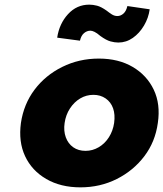

<svg xmlns="http://www.w3.org/2000/svg" viewBox="-20 -796 702 826"><path d="M326 10Q241 10 179 -26Q117 -62 88 -124Q59 -186 70 -267Q82 -348 128.5 -410Q175 -472 247.5 -508Q320 -544 405 -544Q490 -544 551 -508Q612 -472 641.5 -410Q671 -348 659 -267Q648 -186 601 -124Q554 -62 482.5 -26Q411 10 326 10ZM348 -147Q378 -147 404.5 -162.5Q431 -178 448.5 -205.5Q466 -233 471 -267Q476 -303 466.5 -330Q457 -357 434.5 -372.5Q412 -388 382 -388Q351 -388 325 -372.5Q299 -357 281 -329.5Q263 -302 258 -267Q253 -233 263 -205.5Q273 -178 295 -162.5Q317 -147 348 -147ZM489 -613Q473 -613 455 -618Q437 -623 412 -641Q397 -654 386.5 -659Q376 -664 369 -664Q354 -664 341.5 -653.5Q329 -643 324 -621L226 -634Q235 -694 272.5 -735Q310 -776 364 -776Q380 -776 397.5 -771.5Q415 -767 439 -750Q449 -742 460.5 -734.5Q472 -727 485 -727Q499 -727 511 -737.5Q523 -748 528 -770L624 -756Q619 -719 599.5 -686Q580 -653 551.5 -633Q523 -613 489 -613Z"/></svg>

Font: Lexend ExtBd
Style: Italic
Weight: 800
Italic angle: -8.13011°
Designer: Bonnie Shaver-Troup, Thomas Jockin
Foundry: Lexend
Version: Version 1.007